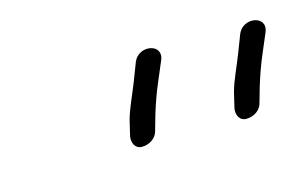

<svg xmlns="http://www.w3.org/2000/svg" viewBox="-35 -659 418 263"><g transform="rotate(-15 174.0 -528.0)"><path d="M130 -483C128 -474 132 -464 142 -464C153 -464 163 -471 165 -481L171 -502C175 -515 180 -530 187 -546L198 -572C207 -594 173 -600 164 -579L154 -553C147 -535 139 -519 135 -504ZM278 -483C276 -474 280 -464 290 -464C301 -464 311 -471 313 -481L319 -502C323 -515 328 -530 335 -546L346 -572C355 -594 321 -600 312 -579L302 -553C295 -535 287 -519 283 -504Z"/></g></svg>

Font: Stray Cat
Style: UltCnObl
Weight: 400
Version: Version 1.0